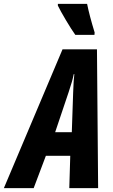

<svg xmlns="http://www.w3.org/2000/svg" viewBox="-80 -972 586 992"><path d="M243 -717H421L427 0H278L283 -167H157L94 0H-60ZM291 -289 298 -495Q300 -555 304 -589H301Q295 -556 275 -497L205 -289ZM219 -943V-952H370Q382 -892 409 -804L408 -792H309Q289 -820 260.5 -868Q232 -916 219 -943Z"/></svg>

Font: Noto Sans Display Ex Bold Cond
Style: Italic
Weight: 800
Width: 3
Italic angle: -12°
Designer: Monotype Design team
Foundry: Monotype Imaging Inc.
Version: Version 1.000